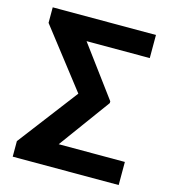

<svg xmlns="http://www.w3.org/2000/svg" viewBox="-107 -797 782 883"><g transform="rotate(15 284.0 -355.5)"><path d="M539.5 0H35V-74L251.5 -358L35 -637V-711H526.5V-601H225.5L402.5 -362V-353.5L224.5 -110H539.5Z"/></g></svg>

Font: Roberto Sans
Style: Bold
Weight: 700
Designer: Google (font) & Cristiano Sobral (main changes)
Version: Version 1.000;October 12, 2021;FontCreator 14.0.0.2814 64-bi